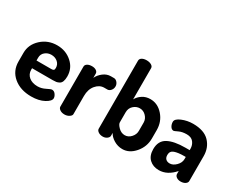

<svg xmlns="http://www.w3.org/2000/svg" viewBox="-94 -1191 2038 1639"><g transform="rotate(30 925.5 -371.5)"><path d="M251 -481Q336 -481 396.5 -427.5Q457 -374 457 -293Q457 -263 449.5 -243.5Q442 -224 426.5 -216Q411 -208 398 -206Q385 -204 364 -204H161V-189Q161 -146 193 -119.5Q225 -93 278 -93Q316 -93 353 -112Q390 -131 401 -131Q422 -131 436 -111.5Q450 -92 450 -74Q450 -46 399.5 -18.5Q349 9 274 9Q167 9 99.5 -47.5Q32 -104 32 -196V-281Q32 -363 96 -422Q160 -481 251 -481ZM161 -280H307Q323 -280 329.5 -285.5Q336 -291 336 -307Q336 -342 310.5 -364Q285 -386 248 -386Q213 -386 187 -364.5Q161 -343 161 -308Z M809 -368H778Q732 -368 697.5 -327Q663 -286 663 -220V-41Q663 -26 643 -13Q623 0 597 0Q570 0 552 -12.5Q534 -25 534 -41V-435Q534 -453 551.5 -464Q569 -475 597 -475Q622 -475 638.5 -464Q655 -453 655 -435V-394Q671 -429 705 -455Q739 -481 778 -481H809Q827 -481 841.5 -464Q856 -447 856 -425Q856 -402 841.5 -385Q827 -368 809 -368Z M1041 -712V-405Q1058 -437 1091.5 -459Q1125 -481 1169 -481Q1242 -481 1294.5 -421Q1347 -361 1347 -278V-196Q1347 -115 1294 -53Q1241 9 1172 9Q1127 9 1088 -14.5Q1049 -38 1033 -70V-41Q1033 -26 1015.5 -13Q998 0 975 0Q948 0 930 -12.5Q912 -25 912 -41V-712Q912 -730 929.5 -741Q947 -752 975 -752Q1003 -752 1022 -741Q1041 -730 1041 -712ZM1218 -196V-278Q1218 -313 1192 -340.5Q1166 -368 1130 -368Q1096 -368 1068.5 -343Q1041 -318 1041 -278V-178Q1041 -159 1068.5 -131.5Q1096 -104 1131 -104Q1166 -104 1192 -132.5Q1218 -161 1218 -196Z M1590 -481Q1699 -481 1752 -425.5Q1805 -370 1805 -286V-41Q1805 -24 1787 -12Q1769 0 1742 0Q1717 0 1700.5 -12Q1684 -24 1684 -41V-70Q1615 9 1532 9Q1475 9 1438.5 -25Q1402 -59 1402 -124Q1402 -205 1462 -238Q1522 -271 1635 -271H1676V-284Q1676 -321 1654.5 -348.5Q1633 -376 1588 -376Q1543 -376 1511 -360.5Q1479 -345 1474 -345Q1454 -345 1442 -365Q1430 -385 1430 -409Q1430 -438 1481.5 -459.5Q1533 -481 1590 -481ZM1676 -183V-204H1661Q1600 -204 1565.5 -191.5Q1531 -179 1531 -141Q1531 -114 1545.5 -100.5Q1560 -87 1584 -87Q1616 -87 1646 -117Q1676 -147 1676 -183Z"/></g></svg>

Font: Dosis
Style: Bold
Weight: 700
Designer: Edgar Tolentino, Pablo Impallari, Igino Marini
Foundry: Edgar Tolentino, Pablo Impallari, Igino Marini
Version: Version 1.007